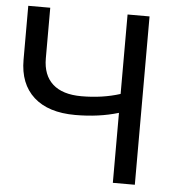

<svg xmlns="http://www.w3.org/2000/svg" viewBox="-51 -760 746 809"><g transform="rotate(5 321.5 -356.0)"><path d="M456 0V-296Q373 -271 273 -271Q159 -271 97.5 -326.5Q36 -382 36 -484V-712H129V-498Q129 -427 170.5 -389.5Q212 -352 292 -352Q381 -352 456 -376V-712H549V0Z"/></g></svg>

Font: CST
Style: Regular
Weight: 400
Version: Version 1.00